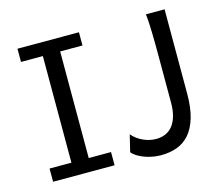

<svg xmlns="http://www.w3.org/2000/svg" viewBox="-102 -848 1151 994"><g transform="rotate(-15 473.5 -350.5)"><path d="M397.9 -712.9V-642.1H278.3V-70.8H397.9V0H68.4V-70.8H185.5V-642.1H68.4V-712.9ZM856.9 -712.9V-261.2Q856.9 -185.1 841.3 -132.8Q825.7 -80.6 797.6 -48.3Q769.5 -16.1 730.5 -2Q691.4 12.2 644.5 12.2Q627 12.2 606.2 9Q585.4 5.9 564.5 -1Q543.5 -7.8 524.9 -18.6Q506.3 -29.3 493.2 -43.9L515.1 -134.3Q527.3 -120.1 542.5 -109.1Q557.6 -98.1 574 -90.8Q590.3 -83.5 607.7 -79.6Q625 -75.7 642.1 -75.7Q668.9 -75.7 691.4 -85.2Q713.9 -94.7 730 -114.5Q746.1 -134.3 755.1 -164.6Q764.2 -194.8 764.2 -236.8V-478.5Q764.2 -514.2 763.9 -548.1Q763.7 -582 762.9 -612.1Q762.2 -642.1 760.7 -667.7Q759.3 -693.4 756.8 -712.9Z"/></g></svg>

Font: Andika Eur
Style: Regular
Weight: 400
Designer: Victor Gaultney, Annie Olsen, Julie Remington, Don Collingsworth, Eric Hays, Becca Hirsbrunner
Foundry: SIL International
Version: Version 5.000